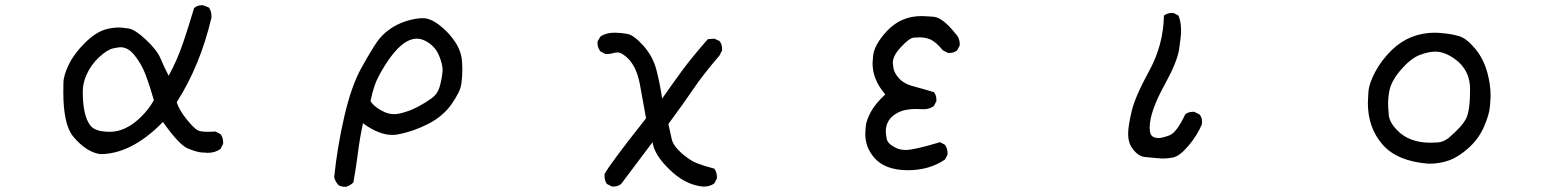

<svg xmlns="http://www.w3.org/2000/svg" viewBox="-20 -590 6040 740"><path d="M366 4Q312 -4 262 -64Q224 -110 224 -236Q224 -243 224.5 -271.5Q225 -300 245.5 -342Q266 -384 307.5 -425Q349 -466 388 -477Q414 -484 439 -484Q452 -484 476.5 -480Q501 -476 543 -436.5Q585 -397 598.5 -365Q612 -333 630 -298Q663 -358 685.5 -424.5Q708 -491 728 -559Q741 -570 759 -570Q764 -570 785 -561Q795 -547 795 -528V-522Q751 -336 661 -196Q671 -165 699.5 -130Q728 -95 742 -88Q751 -82 784 -82L811 -83L830 -73Q840 -60 840 -42V-36L830 -16Q809 -1 781 -1Q776 -1 756.5 -2.5Q737 -4 703.5 -18Q670 -32 608 -120Q487 4 366 4ZM403 -82Q465 -82 523 -139Q554 -169 573 -204Q558 -257 542 -300Q526 -343 497 -379Q473 -408 444 -408Q438 -408 416 -403.5Q394 -399 362.5 -370Q331 -341 314 -303Q299 -270 299 -237Q299 -146 327 -108Q345 -82 403 -82Z M1314 130H1310Q1296 130 1285 124Q1272 110 1268 93Q1280 -24 1307 -141Q1334 -258 1372.5 -327.5Q1411 -397 1434 -430Q1473 -484 1543 -508Q1581 -520 1610 -520Q1639 -520 1674.5 -492.5Q1710 -465 1734.5 -428Q1759 -391 1761 -349L1762 -322Q1762 -295 1758 -266Q1754 -237 1721 -189.5Q1688 -142 1630.5 -112.5Q1573 -83 1513 -72Q1503 -70 1492 -70Q1440 -70 1379 -115Q1367 -60 1359.5 -1Q1352 58 1342 113Q1330 125 1314 130ZM1500 -150Q1515 -150 1541 -158Q1567 -166 1592.5 -179.5Q1618 -193 1642 -210Q1666 -227 1674 -254Q1682 -281 1685 -309L1686 -319Q1686 -342 1672.5 -375Q1659 -408 1629 -427Q1607 -441 1587 -441Q1530 -441 1468 -345Q1435 -293 1424.5 -262Q1414 -231 1408 -200Q1425 -175 1460 -159Q1479 -150 1500 -150Z M2694 129H2688Q2618 122 2556 59Q2502 6 2495 -42L2374 119Q2362 129 2345 129H2339L2319 119Q2310 106 2310 88V81Q2329 44 2470 -134Q2458 -200 2446.5 -263.5Q2435 -327 2404 -361Q2378 -388 2359 -388L2351 -387Q2334 -382 2320 -382H2313L2294 -392Q2283 -406 2283 -424V-430L2294 -449Q2315 -464 2349 -464Q2371 -464 2397 -459.5Q2423 -455 2460 -413.5Q2497 -372 2510.5 -318.5Q2524 -265 2532 -210Q2569 -263 2606.5 -314.5Q2644 -366 2708 -439L2733 -441L2753 -432Q2763 -420 2763 -402V-396L2753 -376Q2688 -300 2653 -248Q2618 -196 2556 -112Q2563 -79 2569 -53.5Q2575 -28 2606.5 0Q2638 28 2666 39Q2694 50 2733 60Q2743 73 2743 92V98L2733 117Q2716 129 2694 129Z M3480 66Q3389 66 3348 16Q3315 -23 3315 -73Q3315 -83 3317 -104.5Q3319 -126 3336 -158Q3353 -190 3392 -226Q3343 -283 3343 -346L3345 -374Q3349 -417 3398 -470Q3452 -528 3531 -528Q3542 -528 3577.5 -525.5Q3613 -523 3663 -460Q3679 -444 3679 -420V-415L3669 -396Q3657 -386 3640 -386H3634L3614 -396Q3589 -427 3566 -438Q3547 -446 3524 -446Q3519 -446 3502 -445Q3485 -444 3451 -407Q3421 -375 3421 -347Q3421 -343 3424 -325.5Q3427 -308 3445.5 -287.5Q3464 -267 3498 -258Q3532 -249 3579 -235Q3589 -224 3589 -206V-200L3579 -181Q3562 -169 3540 -169L3510 -170Q3466 -170 3439 -155Q3394 -131 3394 -83Q3394 -74 3397.5 -55Q3401 -36 3431 -21Q3448 -12 3471 -12Q3503 -12 3603 -42L3622 -32Q3632 -18 3632 0V6L3622 25Q3561 66 3480 66Z M4461 21Q4451 21 4392 15Q4364 12 4341 -23Q4328 -42 4328 -75Q4328 -102 4341 -159Q4354 -216 4409 -316.5Q4464 -417 4466 -530Q4479 -540 4497 -540H4503L4522 -530Q4532 -507 4532 -472Q4532 -449 4524.5 -400Q4517 -351 4469 -264Q4411 -159 4411 -98Q4411 -68 4426 -62Q4434 -58 4445 -58Q4460 -58 4487.5 -68.5Q4515 -79 4548 -149Q4560 -159 4577 -159H4583L4603 -149Q4613 -138 4613 -121L4612 -110Q4593 -66 4559.5 -27Q4526 12 4501 17Q4482 21 4461 21Z M5487 41Q5365 32 5308.5 -33Q5252 -98 5252 -193Q5252 -203 5254 -235Q5256 -267 5280 -312.5Q5304 -358 5345 -398Q5414 -464 5511 -464Q5523 -464 5551 -461Q5579 -458 5605.5 -450Q5632 -442 5665 -403Q5698 -364 5713 -308Q5725 -263 5725 -222Q5725 -211 5722.5 -180Q5720 -149 5700 -102.5Q5680 -56 5641.5 -21Q5603 14 5566.5 27.5Q5530 41 5487 41ZM5493 -40Q5499 -40 5520.5 -41Q5542 -42 5563 -58Q5617 -104 5631.5 -135Q5646 -166 5646 -246Q5646 -320 5588 -362Q5548 -391 5512 -391Q5485 -391 5451.5 -378Q5418 -365 5381.5 -323.5Q5345 -282 5336 -245Q5330 -219 5330 -190Q5330 -177 5332.5 -147.5Q5335 -118 5366 -87Q5412 -40 5493 -40Z"/></svg>

Font: Xiaolai SC
Style: Regular
Weight: 400
Designer: Nozomi Seto 瀬戸のぞみ
Version: Version 3.11;December 4, 2020;FontCreator 13.0.0.2613 64-bit